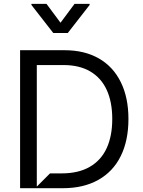

<svg xmlns="http://www.w3.org/2000/svg" viewBox="-20 -992 754 1012"><path d="M145.6 -971.6H225.1L299 -872.2L372.9 -971.6H452.4V-965.9L337.4 -818.2H260.7L145.6 -965.9ZM85.9 0V-727.3H320.3Q425.4 -727.3 501.1 -683.9Q576.7 -640.6 616.8 -558.9Q657 -477.3 657 -365.1Q657 -251.4 616.5 -169.4Q576 -87.4 498 -43.7Q420.1 0 310.4 0ZM174 -8.5 243.6 -78.1H304.7Q393.5 -78.1 453.1 -112.6Q512.8 -147 542.3 -211.1Q571.7 -275.2 571.7 -365.1Q571.7 -453.8 542.8 -517.4Q513.8 -581 456.3 -615.1Q398.8 -649.1 314.6 -649.1H174Z"/></svg>

Font: Riot Sans
Style: Regular
Weight: 400
Designer: Rasmus Andersson
Foundry: rsms
Version: Version 4.001